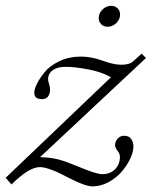

<svg xmlns="http://www.w3.org/2000/svg" viewBox="-61 -645 534 676"><path d="M317.9 -550.8Q304.2 -550.8 295.4 -559.6Q286.6 -568.4 286.6 -581.5Q286.6 -598.6 300 -611.6Q313.5 -624.5 330.6 -624.5Q344.2 -624.5 353 -615.7Q361.8 -606.9 361.8 -593.8Q361.8 -576.7 348.4 -563.7Q335 -550.8 317.9 -550.8ZM408.7 -128.9Q408.7 -110.4 397.5 -86.4Q386.2 -62.5 367.7 -40.8Q349.1 -19 321.5 -3.9Q293.9 11.2 265.1 11.2Q239.7 11.2 185.5 -16.6Q158.2 -30.8 143.8 -37.6Q129.4 -44.4 110.8 -50.5Q92.3 -56.6 79.1 -56.6Q41 -56.6 -20.5 4.4L-41 -19L329.6 -373Q298.8 -391.1 251.2 -400.4Q203.6 -409.7 169.9 -409.7Q141.1 -409.7 124.8 -397.9Q108.4 -386.2 108.4 -365.7Q108.4 -359.9 111.8 -349.1Q115.2 -338.4 115.2 -329.6Q115.2 -314.9 108.2 -305.4Q101.1 -295.9 87.4 -295.9Q59.6 -295.9 59.6 -318.4Q59.6 -330.6 69.1 -350.1Q78.6 -369.6 96.9 -391.8Q115.2 -414.1 148.9 -429.9Q182.6 -445.8 223.6 -445.8Q260.3 -445.8 300.8 -431.2Q339.4 -417 366.7 -417Q395.5 -417 408.7 -429.7L437.5 -456.1L453.1 -440.9L80.1 -91.8Q119.6 -90.3 145.8 -83.3Q171.9 -76.2 212.9 -59.1Q278.3 -31.7 299.3 -31.7Q326.7 -31.7 344 -49.1Q361.3 -66.4 361.3 -93.3Q361.3 -103 352.8 -114Q344.2 -125 344.2 -134.3Q344.2 -146 352.8 -156.5Q361.3 -167 377 -167Q392.6 -167 400.6 -156Q408.7 -145 408.7 -128.9Z"/></svg>

Font: Elstob ExtraLight
Style: Italic
Weight: 200
Italic angle: -20°
Designer: Peter S. Baker
Version: Version 1.015